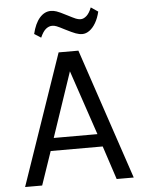

<svg xmlns="http://www.w3.org/2000/svg" viewBox="-57 -874 687 919"><g transform="rotate(-5 287.0 -414.5)"><path d="M26 0 242 -628H337L548 0H466L413 -161H163L108 0ZM183 -222H393L288 -533ZM165 -705.5 133 -726Q145 -776 168.2 -802.5Q191.5 -829 222 -829Q235 -829 249.2 -824.2Q263.5 -819.5 295 -803Q326 -787 338 -782Q350 -777 361 -777Q375.5 -777 389.5 -789.5Q403.5 -802 414 -829L448 -806Q440.5 -774.5 427.2 -752Q414 -729.5 397.2 -717.5Q380.5 -705.5 363 -705.5Q348 -705.5 331.2 -711.8Q314.5 -718 282 -734.5Q254.5 -749 243.5 -753.2Q232.5 -757.5 222 -757.5Q206.5 -757.5 192.2 -746.2Q178 -735 165 -705.5Z"/></g></svg>

Font: Karla
Style: Regular
Weight: 400
Designer: Jonathan Pinhorn
Version: Version 2.004;gftools[0.9.33]